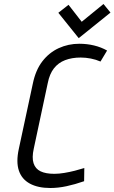

<svg xmlns="http://www.w3.org/2000/svg" viewBox="-20 -930 573 961"><path d="M533 -867 498 -910 389 -821 323 -906 272 -866 374 -739ZM483 -622 516 -677Q486 -694 450.5 -702.5Q415 -711 377 -711Q322 -711 274 -689Q226 -667 192 -623Q158 -579 144 -510L74 -184Q60 -119 74.5 -76Q89 -33 129.5 -11Q170 11 232 11Q271 11 313 2Q355 -7 401 -23L402 -89Q380 -82 354.5 -75.5Q329 -69 302 -64.5Q275 -60 252 -60Q209 -60 183 -72.5Q157 -85 148 -113Q139 -141 149 -186L219 -514Q228 -560 250 -588Q272 -616 306 -629Q340 -642 384 -642Q409 -642 434.5 -637Q460 -632 483 -622Z"/></svg>

Font: Advent Pro Medium
Style: Italic
Weight: 500
Italic angle: -12°
Version: Version 3.000